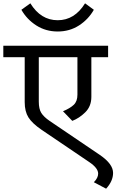

<svg xmlns="http://www.w3.org/2000/svg" viewBox="-40 -923 702 1158"><path d="M89 -864 143 -903Q206 -801 308 -801Q410 -801 473 -903L526 -864Q493 -806 436.5 -769.5Q380 -733 308 -733Q236 -733 179 -769.5Q122 -806 89 -864ZM563 12Q642 66 642 120Q642 169 600 215L526 176Q552 150 552 124Q552 91 499 55L211 -140Q154 -179 131.5 -215Q109 -251 109 -307V-578H-20V-647H612V-578H511V-339Q511 -282 474.5 -246Q438 -210 396 -194L340 -252Q383 -270 405 -291Q427 -312 427 -352V-578H194V-310Q194 -266 209 -242Q224 -218 259 -194Z"/></svg>

Font: Martel Sans
Style: Regular
Weight: 400
Designer: Dan Reynolds and Mathieu Réguer
Foundry: Dan Reynolds and Mathieu Réguer
Version: Version 1.001;PS 001.001;hotconv 1.0.70;makeotf.lib2.5.58329